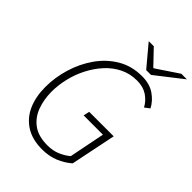

<svg xmlns="http://www.w3.org/2000/svg" viewBox="-242 -946 1070 1070"><g transform="rotate(45 293.0 -411.5)"><path d="M291 12Q213 12 161 -21.5Q109 -55 83.5 -113Q58 -171 58 -248Q58 -322 80.5 -397Q103 -472 146.5 -534Q190 -596 253 -633.5Q316 -671 398 -671Q457 -671 497 -643.5Q537 -616 557 -577L528 -555Q509 -590 476 -612Q443 -634 395 -634Q339 -634 293 -611Q247 -588 211.5 -548.5Q176 -509 151 -460Q126 -411 113.5 -357.5Q101 -304 101 -254Q101 -191 120.5 -139Q140 -87 182.5 -56Q225 -25 296 -25Q340 -25 374 -40Q408 -55 431 -75L473 -286H321L329 -322H522L467 -54Q433 -24 389 -6Q345 12 291 12ZM389 -711 285 -835H325L408 -748H412L542 -835H586L427 -711Z"/></g></svg>

Font: Source Sans 3 Light
Style: Italic
Weight: 300
Italic angle: -11°
Designer: Paul D. Hunt
Foundry: Adobe
Version: Version 3.046;hotconv 1.0.118;makeotfexe 2.5.65603